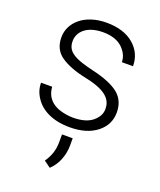

<svg xmlns="http://www.w3.org/2000/svg" viewBox="-142 -627 791 948"><g transform="rotate(20 253.5 -153.0)"><path d="M393.1 -134.8C393.1 -109.9 381.3 -88.4 358.4 -69.3C335.4 -50.3 301.3 -40.5 256.8 -40.5C234.9 -40.5 212.4 -43.9 190.4 -50.3C145.5 -63.5 111.8 -93.8 108.4 -148.9H49.8C49.8 -121.6 57.6 -95.7 73.7 -71.8C105 -22.9 167.5 9.8 256.8 9.8C315.9 9.8 363.3 -3.9 398.9 -31.7C434.1 -59.1 451.7 -94.7 451.7 -138.2C451.7 -180.2 437 -212.9 407.2 -236.8C377.4 -260.3 330.6 -279.3 266.6 -293.9C227.1 -303.2 197.3 -312.5 177.2 -322.3C136.7 -341.8 126 -365.2 126 -396C126 -439.9 162.6 -487.8 253.4 -487.8C297.4 -487.8 331.1 -476.6 355 -454.6C378.4 -432.1 390.1 -407.2 390.1 -380.4H448.7C448.7 -425.8 431.6 -463.4 397 -493.2C362.3 -522.9 314.5 -538.1 253.4 -538.1C139.2 -538.1 67.4 -473.1 67.4 -394.5C67.4 -351.1 83.5 -318.8 115.7 -296.9C147.5 -274.9 192.9 -257.8 252 -245.6C369.6 -221.2 393.1 -178.7 393.1 -134.8ZM234.4 55.7V95.2C234.4 138.7 222.7 171.4 199.2 206.1L233.9 231.4C270.5 197.8 290.5 145.5 290.5 94.2V55.7Z"/></g></svg>

Font: Vazirmatn ExtraLight
Style: Regular
Weight: 200
Designer: Saber Rastikerdar
Foundry: Saber Rastikerdar
Version: Version 33.003